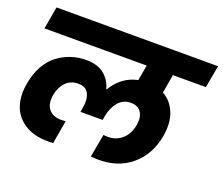

<svg xmlns="http://www.w3.org/2000/svg" viewBox="-117 -914 1228 1059"><g transform="rotate(20 497.0 -384.5)"><path d="M841.8 -273.9Q821.8 -161.1 742.2 -94Q662.6 -26.9 540 -29.8Q529.3 -29.8 504.9 -32.2L529.8 -168Q541.5 -166 556.2 -166Q604.5 -166 639.2 -196.8Q673.8 -227.5 683.1 -280.8Q691.9 -327.6 673.3 -356.9Q654.8 -386.2 612.8 -386.2Q566.9 -386.2 539.1 -353Q511.2 -319.8 501 -268.1L497.1 -244.1H367.2L371.1 -268.1Q380.9 -318.8 365 -352.5Q349.1 -386.2 303.2 -386.2Q259.3 -386.2 231 -357.4Q202.6 -328.6 193.8 -280.8Q184.1 -228 207.8 -197Q231.4 -166 284.2 -166Q292.5 -166 308.1 -168L284.2 -30.8Q270 -29.8 253.9 -29.8Q171.4 -29.8 116.7 -64.7Q62 -99.6 42.2 -158Q22.5 -216.3 36.1 -290Q46.4 -349.6 72 -395.5Q97.7 -441.4 133.8 -468.8Q169.9 -496.1 211.9 -510Q253.9 -523.9 299.8 -523.9Q367.2 -523.9 406.2 -491.9Q445.3 -460 458 -410.2H460.9Q483.9 -450.7 520.8 -479.2Q557.6 -507.8 606.9 -518.1L623 -608.9H22.9L45.9 -740.2H994.1L970.2 -608.9H776.9L757.8 -500Q809.1 -471.7 832.8 -413.3Q856.4 -355 841.8 -273.9Z"/></g></svg>

Font: SVN-Poppins
Style: Bold Italic
Weight: 700
Italic angle: -10°
Designer: Ninad Kale (Devanagari), Jonny Pinhorn (Latin)
Foundry: Indian Type Foundry
Version: Version 3.002 2017